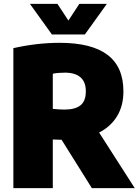

<svg xmlns="http://www.w3.org/2000/svg" viewBox="-20 -971 716 991"><path d="M454 0 298 -249.5 252.5 -251V0H49V-722.5Q171 -750 288.5 -750Q452.5 -750 534.8 -688Q617 -626 617 -499.5Q617 -425 584.2 -371.2Q551.5 -317.5 491.5 -287L675.5 0ZM252.5 -409Q286.5 -405.5 313.5 -405.5Q368 -405.5 395.5 -427.5Q423 -449.5 423 -499.5Q423 -548.5 395.2 -572.2Q367.5 -596 315 -596Q280 -596 252.5 -590.5ZM389.5 -951H531.5L418 -793H248L134.5 -951H276.5L333 -865Z"/></svg>

Font: Encode Sans Semi Condensed Black
Style: Regular
Weight: 900
Width: 4
Designer: Multiple Designers
Foundry: Impallari Type
Version: Version 2.000